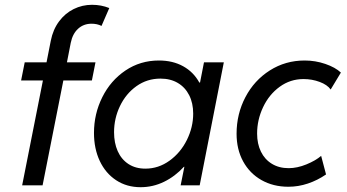

<svg xmlns="http://www.w3.org/2000/svg" viewBox="-20 -780 1462 808"><path d="M84 -517.6H175.8L193.8 -608.9Q203.1 -655.8 228.5 -689.9Q253.9 -724.1 290 -741.9Q326.2 -759.8 367.2 -759.8Q406.2 -759.8 439.9 -746.1L407.2 -670.9Q389.2 -680.2 365.2 -680.2Q332 -680.2 308.8 -659.2Q285.6 -638.2 277.8 -600.1L261.7 -517.6H381.8L366.7 -441.4H246.6L159.2 0H73.2L160.6 -441.4H68.8Z M375.5 -220.7Q375.5 -300.8 410.4 -370.8Q445.3 -440.9 507.8 -483.2Q570.3 -525.4 648.9 -525.4Q707 -525.4 750.7 -501.2Q794.4 -477.1 818.8 -432.6H821.8L838.4 -517.6H921.9L820.3 0H740.2L755.9 -78.1H753.9Q716.8 -37.6 670.2 -14.9Q623.5 7.8 571.8 7.8Q513.2 7.8 468.8 -21.5Q424.3 -50.8 399.9 -102.5Q375.5 -154.3 375.5 -220.7ZM793 -301.8Q793 -346.2 776.1 -379.4Q759.3 -412.6 728.3 -430.9Q697.3 -449.2 655.3 -449.2Q599.1 -449.2 554.4 -417.5Q509.8 -385.7 484.9 -333.7Q460 -281.7 460 -223.6Q460 -178.7 475.3 -144Q490.7 -109.4 520.5 -89.8Q550.3 -70.3 591.8 -70.3Q647 -70.3 693.4 -103.8Q739.7 -137.2 766.4 -190.9Q793 -244.6 793 -301.8Z M975.6 -217.3Q975.6 -300.3 1012.7 -371.1Q1049.8 -441.9 1115.5 -483.6Q1181.2 -525.4 1262.2 -525.4Q1307.1 -525.4 1349.1 -511Q1391.1 -496.6 1414.6 -474.6L1371.6 -403.3Q1357.4 -423.3 1325.2 -435.3Q1293 -447.3 1257.3 -447.3Q1201.7 -447.3 1157 -414.8Q1112.3 -382.3 1087.2 -329.1Q1062 -275.9 1062 -217.8Q1062 -174.8 1078.1 -141.8Q1094.2 -108.9 1124.3 -90.6Q1154.3 -72.3 1194.8 -72.3Q1230.5 -72.3 1269.3 -88.1Q1308.1 -104 1331.5 -124L1352.1 -45.9Q1315.9 -21 1275.6 -7.6Q1235.4 5.9 1193.8 5.9Q1129.9 5.9 1080.3 -22.2Q1030.8 -50.3 1003.2 -100.8Q975.6 -151.4 975.6 -217.3Z"/></svg>

Font: Reddit Sans Chocolate
Style: Italic
Weight: 400
Italic angle: -11.25°
Designer: Stephen Hutchings
Version: Version 1.013